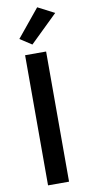

<svg xmlns="http://www.w3.org/2000/svg" viewBox="-103 -978 470 1017"><g transform="rotate(-10 132.5 -469.5)"><path d="M69 -700V0H182V-700ZM176 -939 54 -790 117 -749 265 -893Z"/></g></svg>

Font: Mint Spirit No2
Style: Bold
Weight: 700
Designer: HARENDAL Hirwen
Foundry: Arkandis Digital Foundry.
Version: Version 1.004;FFEdit